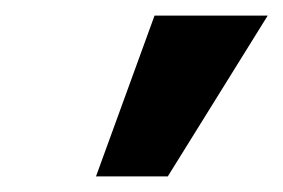

<svg xmlns="http://www.w3.org/2000/svg" viewBox="-20 -731 363 246"><path d="M103 -505 178 -711H323L195 -505Z"/></svg>

Font: Ysabeau Infant ExtraBold
Style: Italic
Weight: 800
Italic angle: -12°
Designer: Christian Thalmann (Catharsis Fonts)
Version: Version 2.001;gftools[0.9.30]; featfreeze: ss01,ss02,lnum